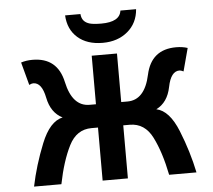

<svg xmlns="http://www.w3.org/2000/svg" viewBox="-59 -970 1148 1035"><g transform="rotate(-5 515.0 -452.5)"><path d="M591.3 -413.1H625.5Q718.8 -413.1 747.8 -547.4Q776.9 -681.6 911.6 -681.6Q945.3 -681.6 973.6 -672.4L940.4 -548.3Q926.8 -555.2 918.5 -555.2Q872.1 -555.2 855.5 -471.9Q838.9 -388.7 776.4 -357.9Q846.7 -343.3 892.8 -228.5Q939 -113.8 962.4 0H814.5Q789.6 -124.5 748.5 -205.8Q707.5 -287.1 626.5 -287.1H591.3V0H454.6V-287.1H419.4Q338.4 -287.1 297.4 -205.8Q256.3 -124.5 231.4 0H83.5Q106.9 -113.8 153.1 -228.5Q199.2 -343.3 269.5 -357.9Q207 -388.7 190.4 -471.9Q173.8 -555.2 127.4 -555.2Q119.1 -555.2 105.5 -548.3L72.3 -672.4Q100.6 -681.6 134.3 -681.6Q269 -681.6 298.1 -547.4Q327.1 -413.1 420.4 -413.1H454.6V-675.8H591.3ZM520.5 -739.7Q435.5 -739.7 385 -784.2Q334.5 -828.6 330.6 -904.8H413.6Q415.5 -881.8 427 -868.7Q438.5 -855.5 459.2 -849.6Q480 -843.8 521.5 -843.8Q622.1 -843.8 629.9 -904.8H714.8Q709 -829.6 655.3 -784.7Q601.6 -739.7 520.5 -739.7Z"/></g></svg>

Font: Cadman
Style: Bold
Weight: 700
Designer: Paul James MIller
Foundry: High-Logic / Made with FontCreator
Version: Version 2.114;March 28, 2021;FontCreator 13.0.0.2683 64-bit